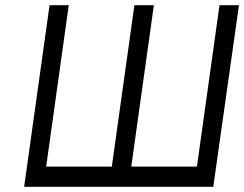

<svg xmlns="http://www.w3.org/2000/svg" viewBox="-20 -720 941 740"><path d="M171 -700 73 0H802L901 -700H826L739 -78H486L573 -700H498L411 -78H158L245 -700Z"/></svg>

Font: Unageo
Style: Regular-Italic
Weight: 400
Designer: Richard Sepsi
Foundry: Richard Sepsi
Version: Version 2.000